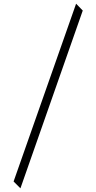

<svg xmlns="http://www.w3.org/2000/svg" viewBox="-20 -814 523 1041"><path d="M428.7 -756.8 392.6 -793.9 53.7 169.9 90.8 207Z"/></svg>

Font: Namkio Khamti
Style: Regular
Weight: 400
Designer: Debbi Hosken
Foundry: SIL International
Version: Version 3.917